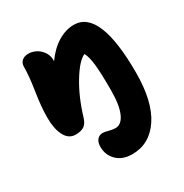

<svg xmlns="http://www.w3.org/2000/svg" viewBox="-179 -664 1018 1064"><g transform="rotate(-30 330.0 -132.0)"><path d="M363.8 259.8Q302.2 259.8 266.1 224.4Q230 189 230 136.2Q230 107.4 243.4 91.3Q256.8 75.2 278.8 75.2Q292 75.2 314.5 81.5Q336.9 87.9 355 87.9Q394 87.9 416 37.6Q438 -12.7 438 -106.9Q438 -220.2 431.9 -273.2Q425.8 -326.2 411.1 -354Q369.6 -336.9 317.1 -251.2Q264.6 -165.5 230 -49.8Q220.2 -17.6 200.7 -4.4Q181.2 8.8 146 8.8Q102.5 8.8 79.3 -34.9Q56.2 -78.6 56.2 -150.9Q56.2 -219.7 70.6 -310.3Q85 -400.9 85 -460.9Q85 -483.4 100.1 -497.3Q115.2 -511.2 142.1 -511.2Q164.1 -511.2 187 -500.5Q210 -489.7 227.5 -466.1Q245.1 -442.4 245.1 -412.1V-403.8Q288.1 -463.9 338.6 -493.9Q389.2 -523.9 439.9 -523.9Q606.9 -523.9 606.9 -123Q606.9 62 541 160.9Q475.1 259.8 363.8 259.8Z"/></g></svg>

Font: Shantell Sans Irregular
Style: Regular
Weight: 800
Designer: Stephen Nixon, Anya Danilova, Shantell Martin
Foundry: Arrow Type
Version: Version 1.006;[9816181b4]